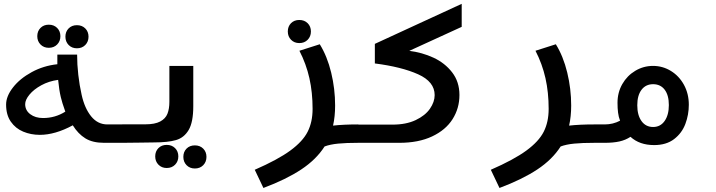

<svg xmlns="http://www.w3.org/2000/svg" viewBox="-20 -726 3640 976"><path d="M350 -89Q260 -40.5 182.5 -40.5Q137 -40.5 98 -56.8Q59 -73 35 -107.5Q11 -142 11 -194.5Q11 -236.5 46 -281.5Q81 -326.5 141 -359.2Q201 -392 271.5 -399.5V-448.5H372Q372 -398.5 378 -345.5Q384 -292.5 395 -244Q410 -176 443.2 -134.8Q476.5 -93.5 525.5 -93.5H602V0H509Q450.5 0 413.8 -22.8Q377 -45.5 350 -89ZM199 -126Q260.5 -126 312 -158.5Q295 -206 289 -232.5Q280.5 -268.5 275.5 -320Q228 -313.5 189.8 -292.5Q151.5 -271.5 129.8 -245Q108 -218.5 108 -196.5Q108 -165 133.8 -145.5Q159.5 -126 199 -126ZM169.5 -542Q169.5 -567.5 185.8 -584Q202 -600.5 228 -600.5Q254 -600.5 270.5 -584Q287 -567.5 287 -542Q287 -516.5 270.5 -499.8Q254 -483 228 -483Q202.5 -483 186 -499.8Q169.5 -516.5 169.5 -542ZM312.5 -539.5Q312.5 -565 328.8 -581.5Q345 -598 371 -598Q397 -598 413.5 -581.5Q430 -565 430 -539.5Q430 -514 413.5 -497.2Q397 -480.5 371 -480.5Q345.5 -480.5 329 -497.2Q312.5 -514 312.5 -539.5Z M601.5 -94H719Q767.5 -94 794.5 -108.5Q821.5 -123 831.2 -147.8Q841 -172.5 841 -208.5V-391H962.5V-186Q962.5 -105 939 -65.2Q915.5 -25.5 874.2 -13.8Q833 -2 762.5 -2L693.5 -1L601.5 0ZM769 69Q769 43.5 785.2 27Q801.5 10.5 827.5 10.5Q853.5 10.5 870 27Q886.5 43.5 886.5 69Q886.5 94.5 870 111.2Q853.5 128 827.5 128Q802 128 785.5 111.2Q769 94.5 769 69ZM912 71.5Q912 46 928.2 29.5Q944.5 13 970.5 13Q996.5 13 1013 29.5Q1029.5 46 1029.5 71.5Q1029.5 97 1013 113.8Q996.5 130.5 970.5 130.5Q945 130.5 928.5 113.8Q912 97 912 71.5Z M1569 -172.5Q1569 -256 1552.8 -328.5Q1536.5 -401 1502 -468L1605.5 -501Q1643.5 -439.5 1663.5 -357Q1683.5 -274.5 1683.5 -189.5Q1683.5 -134 1673 -87.5Q1726.5 -93.5 1801.5 -93.5V0Q1740 0 1699 4Q1658 8 1630 18.5Q1587.5 85 1511.2 135.5Q1435 186 1319 229.5L1275 137Q1392 86 1455.5 39.5Q1519 -7 1544 -56.5Q1569 -106 1569 -172.5ZM1443 -566Q1443 -591.5 1459.2 -608Q1475.5 -624.5 1501.5 -624.5Q1527.5 -624.5 1544 -608Q1560.5 -591.5 1560.5 -566Q1560.5 -540.5 1544 -523.8Q1527.5 -507 1501.5 -507Q1476 -507 1459.5 -523.8Q1443 -540.5 1443 -566Z M1798.5 -92.5H1975Q2044.5 -92.5 2093 -115.5Q2141.5 -138.5 2165.5 -173.2Q2189.5 -208 2189.5 -242.5Q2189.5 -310.5 2105.8 -348.2Q2022 -386 1885.5 -403.5V-503L2327 -706.5V-589.5L2060.5 -467.5Q2125.5 -459.5 2183.5 -432.8Q2241.5 -406 2278.5 -358Q2315.5 -310 2315.5 -243Q2315.5 -175.5 2280.5 -120.2Q2245.5 -65 2176.5 -32.5Q2107.5 0 2010 0H1798.5Z M2769 -172.5Q2769 -256 2752.8 -328.5Q2736.5 -401 2702 -468L2805.5 -501Q2843.5 -439.5 2863.5 -357Q2883.5 -274.5 2883.5 -189.5Q2883.5 -134 2873 -87.5Q2926.5 -93.5 3001.5 -93.5V0Q2940 0 2899 4Q2858 8 2830 18.5Q2787.5 85 2711.2 135.5Q2635 186 2519 229.5L2475 137Q2592 86 2655.5 39.5Q2719 -7 2744 -56.5Q2769 -106 2769 -172.5Z M3185 -30.5Q3160 -14 3129 -7Q3098 0 3054 0H2997.5V-93.5H3054Q3096 -93.5 3132 -112.5Q3124.5 -131.5 3121.8 -153.5Q3119 -175.5 3119 -203.5Q3119 -256 3143.5 -298.8Q3168 -341.5 3209.5 -366.2Q3251 -391 3299.5 -391Q3348.5 -391 3390.2 -365.5Q3432 -340 3456.8 -294.8Q3481.5 -249.5 3481.5 -193.5Q3481.5 -143 3464 -96.2Q3446.5 -49.5 3406.8 -19Q3367 11.5 3305 11.5Q3231 11.5 3185 -30.5ZM3300 -80.5Q3337 -80.5 3358.5 -111Q3380 -141.5 3380 -192Q3380 -242 3358.8 -270Q3337.5 -298 3300 -298Q3262.5 -298 3241 -269.5Q3219.5 -241 3219.5 -191Q3219.5 -140.5 3241 -110.5Q3262.5 -80.5 3300 -80.5Z"/></svg>

Font: JuliaMono SemiBold
Style: Regular
Weight: 600
Monospace: yes
Designer: cormullion
Foundry: corm
Version: Version 0.055; ttfautohint (v1.8.4)